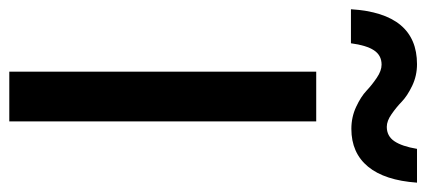

<svg xmlns="http://www.w3.org/2000/svg" viewBox="-308 -645 917 413"><g transform="rotate(90 150.5 -438.5)"><path d="M336.9 -877Q332 -807.6 302.5 -771.7Q272.9 -735.8 221.2 -735.8Q195.8 -735.8 173.8 -746.1Q151.9 -756.3 139.2 -768.3Q126.5 -780.3 111.3 -790.5Q96.2 -800.8 83 -800.8Q63 -800.8 52.2 -784.4Q41.5 -768.1 37.1 -734.9H-36.1Q-27.3 -877 82 -877Q106.9 -877 128.4 -866.7Q149.9 -856.4 162.4 -844.5Q174.8 -832.5 189.5 -822.3Q204.1 -812 216.8 -812Q236.8 -812 247.8 -828.4Q258.8 -844.7 264.2 -877ZM205.1 -660.2V0H98.1V-660.2Z"/></g></svg>

Font: Work Sans Medium
Style: Regular
Weight: 500
Designer: Wei Huang
Foundry: Wei Huang
Version: Version 2.012